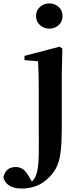

<svg xmlns="http://www.w3.org/2000/svg" viewBox="-115 -821 470 1112"><path d="M12.6 271Q-35.4 271 -61.8 253.5Q-88.2 236.1 -95.4 207.2Q-83 146.4 -24 146.4Q-0.7 146.4 16.9 158.4Q34.4 170.3 49.5 196.7L78.6 244.5V250.8H57.1V242.3Q68.8 232.4 78.3 221.4Q87.8 210.5 94.2 192.1Q104.5 164.2 107.5 119.3Q110.5 74.4 109.9 16.9Q109.4 -40.5 109.4 -105.9V-304.4Q109.4 -353.9 108.5 -392.2Q107.6 -430.4 105.6 -466.2L26.8 -472.9V-497.4L229.2 -550.4L246.1 -540.2L242.8 -387.9V-80.4Q242.8 -1.2 237 51.6Q231.2 104.4 215.7 139.9Q200.3 175.4 170.7 204.7Q133.8 242.4 92.9 256.7Q52 271 12.6 271ZM171.1 -655Q139.4 -655 116.6 -675.4Q93.8 -695.9 93.8 -728.8Q93.8 -760.3 116.6 -780.9Q139.4 -801.4 171.1 -801.4Q202 -801.4 224.7 -780.9Q247.3 -760.3 247.3 -728.8Q247.3 -695.9 224.7 -675.4Q202 -655 171.1 -655Z"/></svg>

Font: Noto Serif HK
Style: Regular
Weight: 200
Designer: Ryoko NISHIZUKA 西塚涼子 (kana & ideographs); Frank Grießhammer (Latin, Greek & Cyrillic); Wenlong ZHANG 张文龙 (bopomofo); San
Foundry: Adobe
Version: Version 2.001;hotconv 1.1.0;makeotfexe 2.6.0